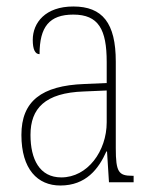

<svg xmlns="http://www.w3.org/2000/svg" viewBox="-20 -562 475 592"><path d="M166 10C245 10 284 -41 308 -95H310L316 0H392V-20H388C346 -20 337 -31 337 -105V-372C337 -491 296 -542 206 -542C120 -542 81 -492 81 -439C81 -410 88 -395 102 -395C102 -479 132 -517 206 -517C284 -517 309 -471 309 -371V-306L240 -303C108 -298 46 -250 46 -146C46 -40 96 10 166 10ZM169 -15C102 -15 74 -71 74 -146C74 -227 118 -276 239 -280L309 -283V-185C309 -96 250 -15 169 -15Z"/></svg>

Font: Noto Serif Myanmar Condensed Thin
Style: Regular
Weight: 100
Width: 3
Designer: Ben Mitchell and the Monotype Design Team
Foundry: Monotype Imaging Inc.
Version: Version 2.106